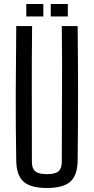

<svg xmlns="http://www.w3.org/2000/svg" viewBox="-20 -930 468 957"><path d="M214 7Q133 7 97.5 -24.5Q62 -56 61 -129Q58 -298 58.5 -464.5Q59 -631 61 -800H140Q138 -631 138.5 -461.5Q139 -292 139 -123Q139 -90 156 -76Q173 -62 214 -62Q255 -62 271.5 -76Q288 -90 288 -123Q288 -292 289 -461.5Q290 -631 288 -800H367Q369 -631 369 -464.5Q369 -298 367 -129Q366 -56 330.5 -24.5Q295 7 214 7ZM233 -848V-910H318V-848ZM111 -848V-910H196V-848Z"/></svg>

Font: Big Shoulders Text
Style: Regular
Weight: 400
Designer: Patric King
Foundry: XO Type Co
Version: Version 1.000; ttfautohint (v1.8.2)